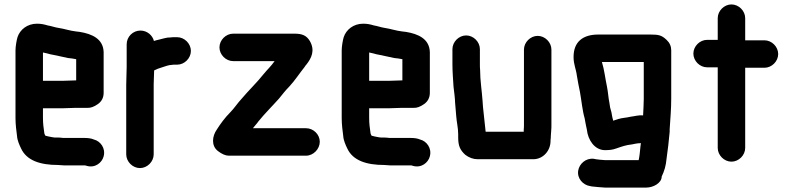

<svg xmlns="http://www.w3.org/2000/svg" viewBox="-20 -676 3583 867"><path d="M260 -311H174V-439L192 -435C203 -432 213 -429 222 -428C244 -424 266 -418 287 -414L305 -412L322 -409H324V-313H322C310 -313 275 -311 260 -311ZM322 -189H375C389 -188 405 -194 422 -206C439 -218 448 -235 448 -257V-441C446 -501 395 -523 340 -532L323 -534C296 -537 271 -546 244 -550C229 -552 210 -559 196 -561C179 -566 166 -569 147 -569C103 -569 70 -542 59 -508C55 -495 50 -466 50 -449V-142C50 -114 54 -84 57 -61C58 -43 68 -20 75 -6C100 49 162 69 242 69C251 69 262 71 272 71H365L372 73C410 84 441 58 448 30C458 -7 433 -39 404 -46C393 -51 378 -53 364 -53H266C258 -54 250 -55 241 -55H227C221 -56 216 -56 213 -57L198 -60C193 -61 189 -62 186 -63H185C184 -65 180 -72 180 -76C177 -97 174 -117 174 -143V-187H260C275 -187 308 -189 322 -189Z M842 -446C842 -479 813 -508 780 -508H770C763 -508 756 -508 750 -507C741 -507 731 -506 721 -503C705 -498 690 -496 675 -491C669 -516 645 -538 614 -538C580 -538 552 -510 552 -476V-374C552 -350 550 -319 550 -293V21C550 54 579 83 612 83C645 83 674 54 674 21V-295C674 -315 676 -339 676 -358C685 -363 701 -369 712 -372C725 -376 742 -383 756 -383C761 -384 765 -384 770 -384H780C813 -384 842 -413 842 -446Z M1033 -400H1220C1205 -378 1187 -362 1170 -341C1140 -303 1102 -267 1071 -230C1053 -211 1038 -187 1019 -168C997 -146 976 -118 959 -91C938 -61 933 -18 964 6C982 20 999 27 1013 27H1362C1395 27 1424 -3 1424 -36C1424 -69 1395 -97 1362 -97H1122C1130 -108 1139 -116 1147 -128C1177 -165 1208 -195 1240 -231C1256 -251 1271 -270 1288 -287C1312 -313 1334 -347 1355 -373C1358 -378 1361 -382 1364 -385C1386 -413 1404 -448 1379 -491C1364 -516 1344 -524 1310 -524H1033C1000 -524 971 -495 971 -462C971 -429 1000 -400 1033 -400Z M1733 -311H1647V-439L1665 -435C1676 -432 1686 -429 1695 -428C1717 -424 1739 -418 1760 -414L1778 -412L1795 -409H1797V-313H1795C1783 -313 1748 -311 1733 -311ZM1795 -189H1848C1862 -188 1878 -194 1895 -206C1912 -218 1921 -235 1921 -257V-441C1919 -501 1868 -523 1813 -532L1796 -534C1769 -537 1744 -546 1717 -550C1702 -552 1683 -559 1669 -561C1652 -566 1639 -569 1620 -569C1576 -569 1543 -542 1532 -508C1528 -495 1523 -466 1523 -449V-142C1523 -114 1527 -84 1530 -61C1531 -43 1541 -20 1548 -6C1573 49 1635 69 1715 69C1724 69 1735 71 1745 71H1838L1845 73C1883 84 1914 58 1921 30C1931 -7 1906 -39 1877 -46C1866 -51 1851 -53 1837 -53H1739C1731 -54 1723 -55 1714 -55H1700C1694 -56 1689 -56 1686 -57L1671 -60C1666 -61 1662 -62 1659 -63H1658C1657 -65 1653 -72 1653 -76C1650 -97 1647 -117 1647 -143V-187H1733C1748 -187 1781 -189 1795 -189Z M2466 -39C2466 -42 2466 -46 2467 -52C2467 -69 2471 -96 2470 -118V-452C2470 -485 2441 -514 2408 -514C2375 -514 2346 -485 2346 -452V-116C2346 -107 2346 -98 2345 -90V-81H2173C2169 -119 2165 -153 2161 -193L2159 -221C2156 -266 2148 -312 2148 -360C2147 -369 2147 -377 2147 -386V-454C2147 -487 2118 -516 2085 -516C2052 -516 2023 -487 2023 -454V-386C2023 -352 2026 -317 2028 -284C2030 -266 2035 -231 2035 -213C2036 -196 2039 -171 2040 -153C2042 -124 2049 -99 2049 -70V-56C2049 -18 2057 1 2081 23C2098 36 2117 43 2137 43H2388C2433 43 2466 4 2466 -39Z M2884 -155C2864 -157 2846 -151 2828 -149L2813 -146L2799 -144C2781 -142 2763 -136 2749 -131L2745 -147L2741 -169L2735 -191C2734 -196 2733 -202 2732 -211C2727 -234 2726 -260 2721 -284C2713 -321 2709 -361 2698 -396H2887V-229C2887 -204 2885 -182 2884 -155ZM3011 -231V-449C3011 -467 3004 -483 2990 -496C2968 -517 2954 -520 2918 -520H2681C2613 -520 2570 -488 2570 -419C2570 -384 2581 -366 2585 -334C2589 -309 2594 -284 2599 -260C2606 -221 2610 -176 2620 -142L2624 -120C2627 -108 2627 -102 2630 -91C2635 -43 2665 0 2709 2C2731 2 2745 1 2764 -6C2787 -14 2806 -21 2834 -24L2849 -27C2853 -28 2857 -28 2862 -29C2866 -29 2870 -29 2874 -30L2872 -14C2870 7 2868 29 2864 47H2711C2702 47 2678 44 2671 43L2661 41C2625 37 2596 64 2591 94C2585 130 2613 159 2643 164L2653 166C2664 167 2700 171 2711 171H2899C2929 171 2968 151 2968 121C2980 96 2987 73 2990 40C2996 0 3000 -39 3004 -81V-93C3007 -142 3011 -181 3011 -231Z M3221 -594V-496H3173C3140 -496 3111 -467 3111 -434C3111 -401 3140 -372 3173 -372H3221V-8C3221 25 3250 54 3283 54C3316 54 3345 25 3345 -8V-370H3432C3465 -370 3494 -399 3494 -432C3494 -465 3465 -494 3432 -494H3345V-594C3345 -627 3316 -656 3283 -656C3250 -656 3221 -627 3221 -594Z"/></svg>

Font: Electronic
Style: Thk
Weight: 900
Version: Version 1.011